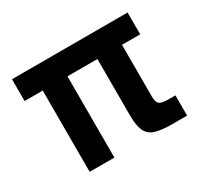

<svg xmlns="http://www.w3.org/2000/svg" viewBox="-109 -648 850 800"><g transform="rotate(-30 316.0 -248.0)"><path d="M113.5 0V-391H26.1V-496H582.3V-391H494.8V-142.1Q494.8 -115.3 505.4 -106.3Q516 -97.3 549.3 -97.3H582.3V0H509.3Q459.7 0 430.3 -9.2Q401 -18.4 388.8 -44.3Q376.5 -70.2 376.5 -119.2V-391H232.4V0Z"/></g></svg>

Font: Atkinson Hyperlegible Mono ExtraLight
Style: Regular
Weight: 200
Monospace: yes
Designer: Elliott Scott, Megan Eiswerth, Linus Boman, Theodore Petrosky, Letters from Sweden
Foundry: Applied Design Works, Letters from Sweden
Version: Version 2.001